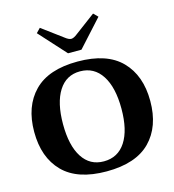

<svg xmlns="http://www.w3.org/2000/svg" viewBox="-138 -1092 1100 1216"><g transform="rotate(-15 411.5 -484.0)"><path d="M209 -950 236 -978 371 -878Q395 -859 411 -859Q427 -859 451 -878L585 -978L613 -950L455 -776H367ZM31 -350Q31 -517 125.5 -613.5Q220 -710 411 -710Q603 -710 697.5 -613.5Q792 -517 792 -350Q792 -182 697.5 -86Q603 10 411 10Q220 10 125.5 -86Q31 -182 31 -350ZM603 -350Q603 -490 552.5 -568Q502 -646 410 -646Q319 -646 269.5 -568Q220 -490 220 -350Q220 -210 269.5 -133Q319 -56 410 -56Q503 -56 553 -133Q603 -210 603 -350Z"/></g></svg>

Font: Taviraj
Style: Bold
Weight: 700
Designer: Katatrad Team
Foundry: CadsonDemak
Version: Version 1.001